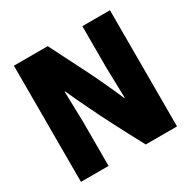

<svg xmlns="http://www.w3.org/2000/svg" viewBox="-162 -885 1036 1042"><g transform="rotate(-30 356.5 -364.0)"><path d="M55 -728H267Q324 -616 377.5 -509.5Q431 -403 486 -277H489L484 -466V-728H657V0H461Q404 -106 365 -181.5Q326 -257 300.5 -310Q275 -363 257 -400.5Q239 -438 226 -468H223L228 -278V0H55Z"/></g></svg>

Font: Murecho Thin ExtraBold
Style: Regular
Weight: 800
Version: Version 1.010